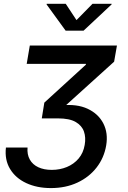

<svg xmlns="http://www.w3.org/2000/svg" viewBox="-20 -775 662 994"><path d="M243.7 198.7Q171.4 198.7 116 172.9Q60.5 147 32 99.6Q3.4 52.2 10.7 -11.2H122.6Q119.6 24.9 134.3 51Q148.9 77.1 178.2 90.8Q207.5 104.5 248 104.5Q290 104.5 326.2 89.6Q362.3 74.7 387 45.7Q411.6 16.6 418.5 -24.9Q425.3 -63 414.6 -94Q403.8 -125 371.6 -143.6Q339.4 -162.1 280.3 -162.1H196.3L209.5 -243.7L424.3 -439.9L425.3 -444.3H118.2L134.3 -539.1H585.4L570.8 -455.6L296.9 -208V-229.5Q378.4 -237.8 434.1 -211.7Q489.7 -185.5 515.1 -135.7Q540.5 -85.9 529.8 -22.5Q519 42 480.2 92Q441.4 142.1 380.6 170.4Q319.8 198.7 243.7 198.7ZM320.3 -755.4 376 -670.9 459 -755.4H558.1L557.6 -752L412.6 -616.2H319.8L221.2 -752L221.7 -755.4Z"/></svg>

Font: Inter 18pt Medium
Style: Italic
Weight: 500
Italic angle: -9.3988°
Designer: Rasmus Andersson
Foundry: rsms
Version: Version 4.001;git-66647c0bb